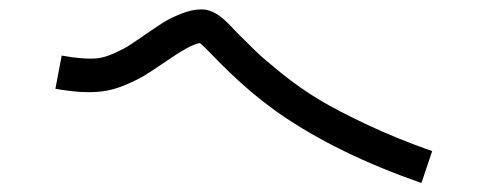

<svg xmlns="http://www.w3.org/2000/svg" viewBox="-20 -538 1040 418"><path d="M497.1 -465.8Q521.5 -441.4 538.1 -425.3Q554.7 -409.2 594.2 -377.4Q633.8 -345.7 674.3 -321.3Q714.8 -296.9 780.3 -266.1Q845.7 -235.4 920.9 -209L897.5 -139.6Q714.8 -203.1 587.9 -291Q516.6 -340.8 444.3 -416Q421.9 -439.5 415 -444.3Q394.5 -441.4 339.8 -403.3Q312.5 -384.8 296.9 -375Q281.2 -365.2 253.9 -353.5Q226.6 -341.8 201.2 -338.9Q161.1 -334 100.6 -344.7L114.3 -417Q163.1 -408.2 192.4 -411.1Q209 -413.1 229.5 -422.4Q250 -431.6 262.7 -439.9Q275.4 -448.2 297.9 -463.9Q323.2 -481.4 337.4 -490.2Q351.6 -499 375 -508.3Q398.4 -517.6 418.9 -517.6Q441.4 -517.6 464.8 -498Q474.6 -490.2 497.1 -465.8Z"/></svg>

Font: irohakakuC Regular
Style: Regular
Weight: 400
Designer: [Source Han Sans]
Ryoko NISHIZUKA Ë•øÂ°öÊ∂ºÂ≠ê (kana & ideographs); Paul D. Hunt (Latin, Greek & Cyrillic); Wenlong ZHAN
Version: Version 1.001.20160904